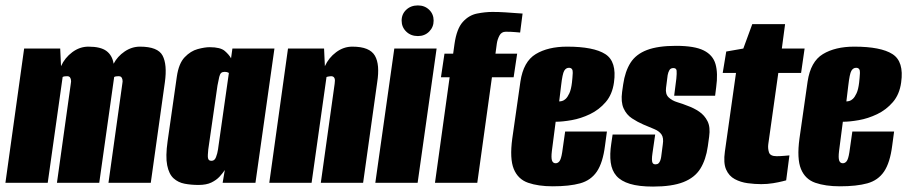

<svg xmlns="http://www.w3.org/2000/svg" viewBox="-29 -674 3345 708"><path d="M-9 0 60 -495H193L196 -430Q210 -461 237.5 -481.5Q265 -502 297 -502Q342 -502 363.5 -486Q385 -470 390 -439Q404 -466 430.5 -484Q457 -502 487 -502Q553 -502 570.5 -469Q588 -436 579 -371L527 0H371L422 -365Q424 -374 422.5 -380.5Q421 -387 418 -390Q415 -393 409 -393Q405 -393 400 -392.5Q395 -392 392 -390L337 0H181L232 -365Q234 -374 232.5 -380.5Q231 -387 228 -390Q225 -393 219 -393Q215 -393 210 -392.5Q205 -392 202 -390L147 0Z M703 8Q676 8 652 3.5Q628 -1 611 -16.5Q594 -32 587.5 -64.5Q581 -97 589 -153L623 -391Q630 -440 652 -463Q674 -486 700 -493Q726 -500 744 -500Q784 -500 800 -486Q816 -472 823 -459L828 -495H983L913 0H792L800 -47Q792 -35 780.5 -22.5Q769 -10 750.5 -1Q732 8 703 8ZM751 -81Q757 -81 761 -84.5Q765 -88 767.5 -94.5Q770 -101 772 -108.5Q774 -116 775 -123.5Q776 -131 777 -138L815 -405Q813 -406 811 -407Q809 -408 806 -408.5Q803 -409 799 -409Q791 -409 786.5 -405Q782 -401 779.5 -390.5Q777 -380 773 -359L739 -123Q738 -112 737.5 -104Q737 -96 738 -91Q739 -86 742 -83.5Q745 -81 751 -81Z M964 0 1033 -495H1166L1169 -430Q1183 -461 1210.5 -481.5Q1238 -502 1270 -502Q1303 -502 1323.5 -493.5Q1344 -485 1353.5 -468.5Q1363 -452 1365 -427.5Q1367 -403 1362 -371L1310 0H1154L1205 -365Q1206 -372 1206 -377Q1206 -382 1204.5 -385.5Q1203 -389 1200 -391Q1197 -393 1192 -393Q1190 -393 1186.5 -392.5Q1183 -392 1180 -391.5Q1177 -391 1175 -390L1120 0Z M1355 0 1425 -495H1581L1511 0ZM1512 -541Q1486 -541 1469 -557.5Q1452 -574 1452 -598Q1452 -622 1469 -638Q1486 -654 1512 -654Q1537 -654 1553.5 -638Q1570 -622 1570 -598Q1570 -574 1553.5 -557.5Q1537 -541 1512 -541Z M1575 0 1629 -389H1597L1610 -476H1642L1647 -512Q1655 -568 1677.5 -593Q1700 -618 1730 -624Q1760 -630 1787 -630Q1810 -630 1834 -628.5Q1858 -627 1876 -625.5Q1894 -624 1898 -624L1889 -554Q1889 -554 1872.5 -555.5Q1856 -557 1836 -557Q1820 -557 1812.5 -542.5Q1805 -528 1803 -513L1798 -476H1878L1865 -389H1785L1731 0Z M2009 13Q1956 13 1918.5 0Q1881 -13 1865.5 -51Q1850 -89 1860 -163L1890 -373Q1901 -447 1946.5 -474.5Q1992 -502 2062 -502Q2160 -502 2203 -474.5Q2246 -447 2235 -370Q2229 -326 2204.5 -297.5Q2180 -269 2146.5 -253Q2113 -237 2079 -231Q2045 -225 2020 -225L2006 -117Q2003 -92 2006.5 -82Q2010 -72 2020 -72Q2028 -72 2034 -79.5Q2040 -87 2044 -112L2055 -189H2209L2202 -137Q2194 -74 2172 -41.5Q2150 -9 2110.5 2Q2071 13 2009 13ZM2033 -300Q2037 -300 2043.5 -301.5Q2050 -303 2057 -309.5Q2064 -316 2070.5 -330Q2077 -344 2080 -369Q2082 -386 2083 -405Q2084 -424 2069 -424Q2058 -424 2051.5 -413Q2045 -402 2040 -358Z M2379 14Q2327 14 2294 4Q2261 -6 2244 -25.5Q2227 -45 2223 -75Q2219 -105 2225 -144L2230 -178H2387L2377 -109Q2375 -96 2375 -86.5Q2375 -77 2378 -72.5Q2381 -68 2388 -68Q2395 -68 2399 -71.5Q2403 -75 2405.5 -81.5Q2408 -88 2409 -95L2415 -141Q2419 -166 2410 -178.5Q2401 -191 2383.5 -198Q2366 -205 2343 -215Q2322 -224 2301.5 -237.5Q2281 -251 2270.5 -274.5Q2260 -298 2265 -335L2269 -363Q2276 -411 2296 -442.5Q2316 -474 2356.5 -489.5Q2397 -505 2464 -505Q2532 -505 2566 -488Q2600 -471 2609.5 -437.5Q2619 -404 2612 -353L2608 -321H2457L2465 -384Q2467 -404 2466 -413.5Q2465 -423 2454 -423Q2444 -423 2439.5 -415.5Q2435 -408 2433 -397L2427 -350Q2424 -327 2436.5 -315Q2449 -303 2469 -297Q2489 -291 2506 -284Q2529 -276 2549 -262.5Q2569 -249 2580 -227Q2591 -205 2586 -170L2581 -134Q2574 -85 2553.5 -52Q2533 -19 2491 -2.5Q2449 14 2379 14Z M2778 5Q2754 5 2728 1.5Q2702 -2 2680.5 -13.5Q2659 -25 2648.5 -49Q2638 -73 2644 -115L2685 -405H2636L2649 -484L2712 -495L2745 -585H2866L2854 -495H2938L2925 -405H2841L2804 -142Q2802 -127 2806.5 -112.5Q2811 -98 2835 -98Q2847 -98 2864.5 -99.5Q2882 -101 2882 -101L2870 -9Q2870 -9 2856.5 -5.5Q2843 -2 2822 1.5Q2801 5 2778 5Z M3068 13Q3015 13 2977.5 0Q2940 -13 2924.5 -51Q2909 -89 2919 -163L2949 -373Q2960 -447 3005.5 -474.5Q3051 -502 3121 -502Q3219 -502 3262 -474.5Q3305 -447 3294 -370Q3288 -326 3263.5 -297.5Q3239 -269 3205.5 -253Q3172 -237 3138 -231Q3104 -225 3079 -225L3065 -117Q3062 -92 3065.5 -82Q3069 -72 3079 -72Q3087 -72 3093 -79.5Q3099 -87 3103 -112L3114 -189H3268L3261 -137Q3253 -74 3231 -41.5Q3209 -9 3169.5 2Q3130 13 3068 13ZM3092 -300Q3096 -300 3102.5 -301.5Q3109 -303 3116 -309.5Q3123 -316 3129.5 -330Q3136 -344 3139 -369Q3141 -386 3142 -405Q3143 -424 3128 -424Q3117 -424 3110.5 -413Q3104 -402 3099 -358Z"/></svg>

Font: Alumni Sans Black
Style: Italic
Weight: 900
Italic angle: -8°
Version: Version 1.016